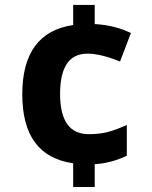

<svg xmlns="http://www.w3.org/2000/svg" viewBox="-20 -744 611 774"><path d="M332 -527.8Q222.2 -527.3 222.2 -365.2Q222.2 -203.1 337.9 -203.1Q377.9 -203.1 410.2 -210.7Q442.4 -218.3 491.2 -240.2V-116.2Q429.2 -86.4 361.8 -82V9.8H274.9V-85.9Q69.8 -114.7 69.8 -363.8Q69.8 -612.8 274.9 -643.1V-724.1H361.8V-647Q442.9 -642.6 507.8 -610.8L463.9 -496.1Q385.3 -527.8 332 -527.8Z"/></svg>

Font: OpenSans-Bold
Style: Bold
Weight: 700
Foundry: Ascender Corporation
Version: Version 1.10